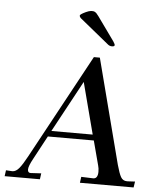

<svg xmlns="http://www.w3.org/2000/svg" viewBox="-108 -875 743 922"><g transform="rotate(5 264.0 -413.5)"><path d="M153.8 -235.8H353L288.1 -483.9ZM392.1 -89.8 360.8 -208H139.2L79.1 -96.2Q58.1 -58.1 58.1 -42Q58.1 -25.9 71.8 -25.9L123 -28.8L119.1 0H-50.8L-46.9 -28.8L-16.1 -26.9Q1 -26.9 16.6 -45.9Q32.2 -64.9 53.2 -104L326.2 -606.9H355L485.8 -102.1Q497.1 -61 506.8 -43.9Q516.6 -26.9 536.1 -26.9H541L575.2 -28.8L570.8 0H312L315.9 -28.8L369.1 -26.9Q383.3 -25.4 389.6 -34.2Q396 -43 396 -60.1Q396 -77.1 392.1 -89.8ZM313 -823.2Q317.9 -820.3 319.3 -818.4Q320.8 -816.4 330.1 -805.2L412.1 -690.9Q420.9 -676.8 420.9 -673.8Q420.9 -666 408.2 -666Q395.5 -666 386.2 -674.8L247.1 -788.1Q241.2 -793.9 241.2 -799.8Q241.2 -805.7 269 -818.8Q296.9 -832 313 -823.2Z"/></g></svg>

Font: Unna-Italic
Style: Italic
Weight: 400
Italic angle: -8°
Designer: Jorge de Buen U.
Foundry: Omnibus-Type
Version: Version 2.006;PS 002.006;hotconv 1.0.70;makeotf.lib2.5.58329